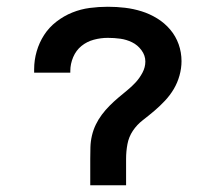

<svg xmlns="http://www.w3.org/2000/svg" viewBox="-20 -548 640 568"><path d="M247 0V-78Q247 -95 247.5 -112.5Q248 -130 252 -147Q256 -164 263.5 -179.5Q271 -195 281.5 -209Q292 -223 304.5 -235.5Q317 -248 330 -259Q343 -270 356.5 -281Q370 -292 381.5 -304.5Q393 -317 401.5 -333Q410 -349 410 -366Q410 -384 398.5 -399.5Q387 -415 370.5 -423Q354 -431 336 -433.5Q318 -436 299 -436Q278 -436 257.5 -430.5Q237 -425 221 -412Q205 -399 196.5 -379Q188 -359 188 -338V-333H81V-343Q81 -370 88.5 -396Q96 -422 110.5 -444.5Q125 -467 147 -484Q169 -501 194 -511Q219 -521 245.5 -524.5Q272 -528 299 -528Q325 -528 350 -525Q375 -522 399 -514.5Q423 -507 445 -493.5Q467 -480 483.5 -460.5Q500 -441 508.5 -417Q517 -393 517 -367Q517 -346 511 -324.5Q505 -303 494 -284.5Q483 -266 468 -250Q453 -234 436.5 -220Q420 -206 402.5 -192.5Q385 -179 373 -161Q361 -143 357 -121.5Q353 -100 353 -78V0Z"/></svg>

Font: Iosevka Aile Semibold
Style: Regular
Weight: 600
Designer: Belleve Invis
Foundry: Belleve Invis
Version: Version 31.1.0; ttfautohint (v1.8.4)